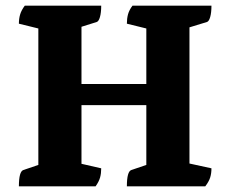

<svg xmlns="http://www.w3.org/2000/svg" viewBox="-20 -661 815 681"><path d="M47 0Q47 -53 63 -58L116 -76V-560L47 -577Q47 -595 51.5 -610Q56 -625 68 -641H339Q339 -616 334.5 -600.5Q330 -585 323 -583L269 -566V-363H499V-560L430 -577Q430 -595 434 -610Q438 -625 450 -641H730Q730 -616 725.5 -600.5Q721 -585 714 -583L652 -564V-81L730 -64Q730 -46 725.5 -31.5Q721 -17 708 0H430Q430 -53 446 -58L499 -76V-288H269V-80L339 -64Q339 -46 335 -31.5Q331 -17 319 0Z"/></svg>

Font: Petrona ExtraBold
Style: Regular
Weight: 800
Designer: Ringo R. Seeber
Foundry: Ringo R. Seeber
Version: Version 2.001; ttfautohint (v1.8.3)